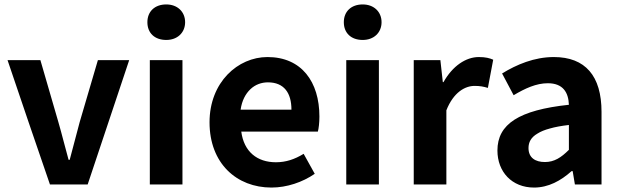

<svg xmlns="http://www.w3.org/2000/svg" viewBox="-20 -831 2801 865"><path d="M109 -280 205 0H290H375L562 -560H421L339 -281C324 -226 309 -168 294 -111H289C273 -168 259 -226 243 -281L162 -560H14Z M802 -280V-560H655V0H728H802ZM790 -789C775 -803 754 -811 729 -811C677 -811 644 -779 644 -731C644 -682 677 -651 729 -651C754 -651 775 -659 790 -673C805 -687 814 -707 814 -731C814 -755 805 -775 790 -789Z M1325 -238H1412C1416 -252 1419 -279 1419 -306C1419 -462 1339 -574 1185 -574C1052 -574 924 -461 924 -280C924 -95 1046 14 1203 14C1272 14 1343 -10 1398 -48L1348 -138C1307 -113 1268 -100 1223 -100C1139 -100 1079 -147 1067 -238H1239ZM1108 -429C1130 -450 1158 -460 1187 -460C1260 -460 1293 -412 1293 -337H1178H1064C1070 -378 1086 -408 1108 -429Z M1687 -280V-560H1540V0H1613H1687ZM1675 -789C1660 -803 1639 -811 1614 -811C1562 -811 1529 -779 1529 -731C1529 -682 1562 -651 1614 -651C1639 -651 1660 -659 1675 -673C1690 -687 1699 -707 1699 -731C1699 -755 1690 -775 1675 -789Z M1844 -280V0H1917H1991V-334C2023 -415 2075 -444 2118 -444C2142 -444 2158 -441 2178 -435L2202 -562C2186 -569 2168 -574 2137 -574C2079 -574 2019 -534 1978 -461H1975L1964 -560H1844Z M2690 -245V-327C2690 -489 2617 -574 2475 -574C2387 -574 2307 -540 2242 -500L2294 -402C2346 -433 2396 -456 2448 -456C2517 -456 2541 -414 2543 -359C2318 -335 2221 -272 2221 -153C2221 -57 2286 14 2386 14C2451 14 2507 -17 2555 -60H2560L2570 0H2690V-163ZM2457 -252C2481 -259 2509 -264 2543 -268V-156C2508 -121 2477 -101 2435 -101C2392 -101 2361 -120 2361 -164C2361 -190 2372 -212 2401 -229C2415 -238 2434 -246 2457 -252Z"/></svg>

Font: GenSekiGothic2 TW B
Style: Regular
Weight: 700
Version: Version 2.100;PS 2.1;hotconv 16.6.51;makeotf.lib2.5.65220 DE